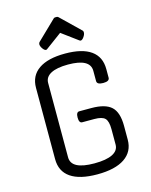

<svg xmlns="http://www.w3.org/2000/svg" viewBox="-143 -1077 929 1182"><g transform="rotate(-15 321.5 -485.5)"><path d="M483 -133V-231Q483 -282 465 -300.5Q447 -319 397 -319H320Q300 -319 300 -354Q300 -389 320 -389H397Q486 -389 524.5 -353Q563 -317 563 -231V-143Q563 -67 502.5 -26Q442 15 328 15Q216 15 158 -25Q100 -65 100 -143V-597Q100 -674 158.5 -714.5Q217 -755 327 -755Q436 -755 492 -715Q548 -675 548 -597V-542Q548 -519 508 -519Q468 -519 468 -542V-607Q468 -685 327 -685Q256 -685 218 -665Q180 -645 180 -607V-133Q180 -55 328 -55Q404 -55 443.5 -75Q483 -95 483 -133ZM326 -986H337Q338 -986 341 -985Q344 -984 346 -982L466 -866Q471 -862 472 -858Q473 -854 473 -851Q473 -838 462 -822.5Q451 -807 441 -807Q439 -807 434 -810L331 -886L228 -810Q224 -807 221 -807Q211 -807 200 -822.5Q189 -838 189 -851Q189 -854 190.5 -858Q192 -862 196 -866L316 -982Q320 -986 326 -986Z"/></g></svg>

Font: Offside
Style: Regular
Weight: 400
Designer: Eduardo Rodriguez Tunni
Foundry: Eduardo Rodriguez Tunni
Version: Version 1.002; ttfautohint (v1.8.4.7-5d5b);gftools[0.9.23]